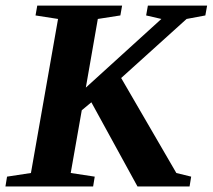

<svg xmlns="http://www.w3.org/2000/svg" viewBox="-27 -675 770 695"><path d="M229 -48.8 315.9 -35.6 310.1 0H-7.3L-1.5 -35.6L85 -48.8L183.1 -606.4L101.6 -619.1L107.9 -654.8H415L408.7 -619.1L327.1 -606.4L283.7 -357.9L557.1 -606.4L502 -619.1L508.3 -654.8H722.7L716.3 -619.1L648.4 -606.4L411.6 -392.6L611.3 -48.8L665 -35.6L659.2 0H470.7L303.7 -304.7L269 -275.9Z"/></svg>

Font: Liberation Serif
Style: Bold Italic
Weight: 700
Italic angle: -16.333°
Designer: Steve Matteson
Foundry: Ascender Corporation
Version: Version 2.1.5